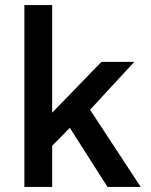

<svg xmlns="http://www.w3.org/2000/svg" viewBox="-20 -740 598 760"><path d="M76.5 0V-720H186.5V-294L381.5 -495H511.5L336.5 -305.5L537 0H405.5L256.5 -234L186.5 -163V0Z"/></svg>

Font: Geologica Cursive
Style: Regular
Weight: 400
Designer: Sindre Bremnes, Frode Helland
Foundry: Monokrom Skriftforlag AS
Version: Version 1.010;gftools[0.9.28]